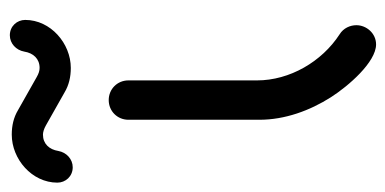

<svg xmlns="http://www.w3.org/2000/svg" viewBox="-276 -562 803 400"><g transform="rotate(-90 126.0 -361.5)"><path d="M77 -223C77 -170 96 -118 124 -74C147 -38 197 20 234 20C257 20 274 0 274 -21C274 -34 268 -48 255 -56C198 -93 159 -160 159 -228V-496C159 -519 141 -537 118 -537C95 -537 77 -519 77 -496ZM134 -629C149 -620 166 -616 185 -616C236 -616 285 -658 285 -711C285 -728 272 -743 253 -743C236 -743 222 -730 219 -713C216 -694 204 -681 185 -681C179 -681 173 -683 166 -687L97 -726C82 -735 65 -739 46 -739C-5 -739 -54 -697 -54 -644C-54 -627 -41 -612 -22 -612C-5 -612 9 -625 12 -642C15 -661 27 -674 46 -674C51 -674 58 -672 65 -668ZM134 -629C149 -620 166 -616 185 -616C236 -616 285 -658 285 -711C285 -728 272 -743 253 -743C236 -743 222 -730 219 -713C216 -694 204 -681 185 -681C179 -681 173 -683 166 -687L97 -726C82 -735 65 -739 46 -739C-5 -739 -54 -697 -54 -644C-54 -627 -41 -612 -22 -612C-5 -612 9 -625 12 -642C15 -661 27 -674 46 -674C51 -674 58 -672 65 -668Z"/></g></svg>

Font: Fabada
Style: Regular
Weight: 400
Designer: deFharo
Foundry: deFharo.com
Version: Version 4.000 2011 initial release